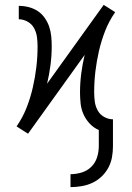

<svg xmlns="http://www.w3.org/2000/svg" viewBox="-20 -544 540 787"><path d="M269 223V170Q292 170 315 163Q338 156 354.5 139.5Q371 123 378 100.5Q385 78 385 55V-11Q364 -20 348 -37Q332 -54 322.5 -75Q313 -96 310.5 -119Q308 -142 308 -165Q308 -204 313 -242.5Q318 -281 327 -319L95 4L71 -11L48 -26L50 -29Q74 -64 89.5 -104Q105 -144 114.5 -185.5Q124 -227 129 -269Q134 -311 134 -354Q134 -373 131.5 -392Q129 -411 120 -428Q111 -445 93.5 -455Q76 -465 57 -465V-520Q77 -520 97 -515Q117 -510 134 -499Q151 -488 163 -471Q175 -454 181.5 -435Q188 -416 190 -395.5Q192 -375 192 -355Q192 -316 187 -277.5Q182 -239 173 -201L405 -524L429 -509L452 -494L450 -491Q426 -456 410.5 -416Q395 -376 385.5 -334.5Q376 -293 371 -251Q366 -209 366 -166Q366 -147 368.5 -128Q371 -109 380 -92Q389 -75 406.5 -65Q424 -55 443 -55V55Q443 78 439 100.5Q435 123 424 143.5Q413 164 396 180Q379 196 358.5 205.5Q338 215 315 219Q292 223 269 223Z"/></svg>

Font: Iosevka Fixed SS04 Light
Style: Regular
Weight: 300
Monospace: yes
Designer: Belleve Invis
Foundry: Belleve Invis
Version: Version 32.5.0